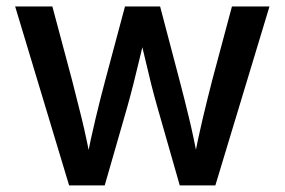

<svg xmlns="http://www.w3.org/2000/svg" viewBox="-20 -562 863 582"><path d="M189.5 0 25.9 -542.5H138.7L198.7 -317.9Q211.9 -267.1 227.1 -205.3Q242.2 -143.6 256.3 -68.4H240.7Q254.9 -141.1 269.8 -203.1Q284.7 -265.1 298.8 -317.9L358.9 -542.5H465.3L524.4 -317.9Q538.1 -266.1 553 -204.3Q567.9 -142.6 581.5 -68.4H565.9Q580.1 -142.1 594.7 -203.6Q609.4 -265.1 623 -317.9L683.1 -542.5H796.9L632.8 0H524.9L458 -233.9Q447.8 -269 438.2 -307.4Q428.7 -345.7 419.4 -385.7Q410.2 -425.8 400.4 -464.8H422.4Q413.1 -426.3 403.6 -386Q394 -345.7 384.3 -307.1Q374.5 -268.6 364.7 -233.9L297.4 0Z"/></svg>

Font: Inter 16pt Medium
Style: Regular
Weight: 500
Version: Version 4.001;git-66647c0bb